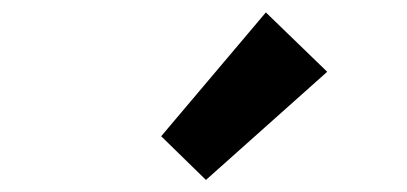

<svg xmlns="http://www.w3.org/2000/svg" viewBox="-20 -944 666 314"><path d="M316.8 -649.7 243.6 -721.2 414.8 -923.7 515.1 -826.6Z"/></svg>

Font: Noto Sans TC
Style: Regular
Weight: 100
Designer: Ryoko NISHIZUKA 西塚涼子 (kana, bopomofo & ideographs); Paul D. Hunt (Latin, Greek & Cyrillic); Sandoll Communications 산돌커뮤니
Foundry: Adobe
Version: Version 2.004;hotconv 1.0.118;makeotfexe 2.5.65603